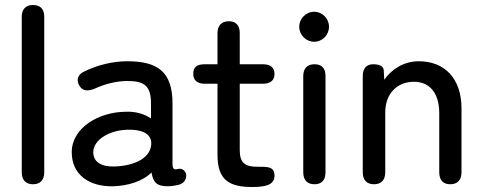

<svg xmlns="http://www.w3.org/2000/svg" viewBox="-20 -737 1934 768"><path d="M112 0C141 0 157 -17 157 -48V-670C157 -701 141 -717 112 -717C83 -717 67 -700 67 -670V-48C67 -17 83 0 112 0Z M435 8C491 6 550 -11 586 -47C593 -6 608 8 651 8C664 8 678 6 691 3C715 -2 725 -17 725 -37C725 -48 711 -67 691 -61C677 -57 670 -61 670 -82V-323C670 -451 610 -492 488 -492C430 -492 368 -476 319 -452C291 -440 284 -418 297 -395C310 -373 330 -371 358 -382C398 -401 447 -413 488 -413C553 -413 584 -398 584 -323V-263C558 -281 523 -292 482 -290C375 -289 267 -226 267 -128C267 -38 337 11 435 8ZM353 -127C352 -176 415 -216 489 -218C543 -220 582 -205 585 -168C588 -107 520 -73 436 -71C385 -70 354 -89 353 -127Z M988 11C1034 11 1078 6 1078 -34C1078 -72 1049 -70 1009 -70C962 -70 939 -84 939 -136V-402H1031C1062 -402 1078 -416 1078 -441C1078 -467 1062 -480 1031 -480H939V-605C939 -636 923 -652 895 -652C867 -652 850 -635 850 -605V-480H800C765 -480 753 -467 753 -441C753 -416 769 -402 800 -402H850V-117C850 -17 897 11 988 11Z M1238 0C1267 0 1282 -17 1282 -48V-433C1282 -464 1267 -480 1238 -480C1209 -480 1193 -463 1193 -433V-48C1193 -17 1209 0 1238 0ZM1177 -630C1177 -597 1204 -570 1237 -570C1269 -570 1296 -597 1296 -630C1296 -663 1269 -690 1237 -690C1204 -690 1177 -663 1177 -630Z M1476 0C1505 0 1521 -17 1521 -48V-287C1521 -362 1568 -410 1636 -410C1696 -410 1737 -368 1737 -284V-48C1737 -17 1752 0 1781 0C1810 0 1826 -17 1826 -48V-303C1826 -426 1756 -492 1655 -492C1593 -492 1545 -458 1517 -418L1515 -456C1514 -472 1499 -480 1472 -480C1446 -480 1431 -463 1431 -433V-48C1431 -17 1447 0 1476 0Z"/></svg>

Font: 寒蝉半圆体
Style: Regular
Weight: 400
Designer: Yoshimichi Ohira & Warren
Foundry: ChillType
Version: Version 1.800;Glyphs 3.1.1 (3135)